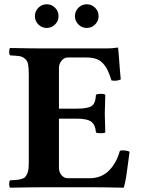

<svg xmlns="http://www.w3.org/2000/svg" viewBox="-20 -870 661 892"><path d="M253.9 -365.2H335Q387.2 -365.2 405.5 -377.2Q423.8 -389.2 425.8 -429.2Q430.7 -434.1 448.2 -434.1Q464.4 -434.1 469.2 -429.2Q466.8 -354.5 466.8 -342.8L469.2 -254.9Q465.3 -251 448.2 -251Q429.7 -251 425.8 -254.9Q423.3 -290 404.3 -304.4Q385.3 -318.8 335 -318.8H253.9V-89.8Q253.9 -69.8 266.1 -55.9Q278.3 -42 294.9 -42H396Q450.2 -42 485.6 -76.9Q521 -111.8 537.1 -169.9Q546.9 -172.4 560.8 -170.9Q574.7 -169.4 582 -165Q579.6 -150.4 575.2 -113.8Q570.8 -77.1 566.2 -48.8Q561.5 -20.5 555.2 2Q552.7 2 527.8 1.5Q502.9 1 470.5 0.5Q438 0 417 0H182.1Q124.5 0 26.9 2Q22.5 -2.4 22.5 -15.1Q22.5 -27.8 26.9 -32.2Q47.4 -33.2 57.9 -34.2Q68.4 -35.2 80.1 -38.6Q91.8 -42 96.7 -47.4Q101.6 -52.7 106.4 -63Q111.3 -73.2 112.5 -87.4Q113.8 -101.6 113.8 -123V-522Q113.8 -553.7 110.6 -570.8Q107.4 -587.9 95.9 -597.4Q84.5 -606.9 70.6 -609.1Q56.6 -611.3 26.9 -612.8Q22.5 -617.2 22.5 -629.9Q22.5 -642.6 26.9 -647Q126.5 -645 182.1 -645H476.1Q502 -645 524.9 -648.9Q528.8 -648.9 528.8 -646Q529.8 -642.6 531.7 -615.5Q533.7 -588.4 536.4 -553.2Q539.1 -518.1 541 -501Q523.4 -492.2 498 -496.1Q488.8 -524.9 480.7 -542.2Q472.7 -559.6 459.2 -574.7Q445.8 -589.8 426.8 -596.4Q407.7 -603 379.9 -603H294.9Q277.8 -603 265.9 -587.9Q253.9 -572.8 253.9 -554.2ZM142.1 -794.9Q142.1 -817.9 158.2 -834Q174.3 -850.1 196.8 -850.1Q219.7 -850.1 235.8 -834Q252 -817.9 252 -794.9Q252 -772.5 235.8 -756.3Q219.7 -740.2 196.8 -740.2Q174.3 -740.2 158.2 -756.3Q142.1 -772.5 142.1 -794.9ZM328.1 -794.9Q328.1 -817.9 344.2 -834Q360.4 -850.1 382.8 -850.1Q405.8 -850.1 421.9 -834Q438 -817.9 438 -794.9Q438 -772.5 421.9 -756.3Q405.8 -740.2 382.8 -740.2Q360.4 -740.2 344.2 -756.3Q328.1 -772.5 328.1 -794.9Z"/></svg>

Font: Common Serif
Style: Bold
Weight: 700
Designer: Philipp H. Poll, Khaled Hosny
Foundry: Stefan Peev, Context Ltd.
Version: Version 1.026